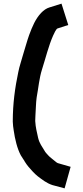

<svg xmlns="http://www.w3.org/2000/svg" viewBox="-20 -825 456 1052"><path d="M317 -805 250 -784C234.7 -779.3 219.7 -769.3 205 -754C174.4 -721.3 157.8 -681.5 140 -634C128.3 -601.6 118.9 -564.9 108 -531C100.5 -502.2 85.3 -459.3 80 -429C62.4 -345.6 50 -258.3 50 -159C50.7 -142.3 52.3 -126.3 55 -111C62 -61.9 74.4 -10.4 94 26L108 48C110.7 51.3 113.3 55.7 116 61C122.7 71.7 129.7 81.3 137 90C152.9 108.2 167.7 125.5 187 141C212 159.7 234.5 178.2 267 189L334 207L367 89L301 70C298.1 70 292.6 66.8 290 65L280 57C274.7 53 269.3 48.7 264 44L252 34C248.7 31.3 246 28.7 244 26C237.9 19 228.3 9.7 224 1C209.8 -23.9 196.9 -37.3 189 -69C182.1 -101.7 175.2 -124.8 173 -162C173 -174 173.3 -183.3 174 -190C176.3 -219.4 176.7 -264.3 181 -292C190.8 -344.3 194.8 -396.1 210 -444C229.8 -505.6 246.1 -574 271 -630C275.8 -641.1 287.6 -666.5 295 -669L354 -688Z"/></svg>

Font: Tape
Style: Regular
Weight: 500
Foundry: Cannot Into Space Fonts
Version: Version 0.97